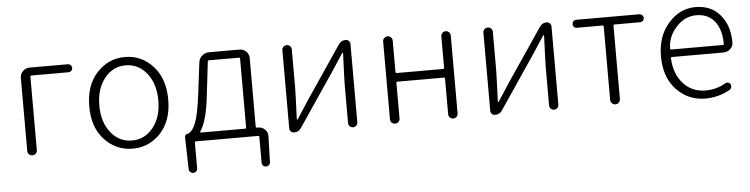

<svg xmlns="http://www.w3.org/2000/svg" viewBox="-45 -762 4563 1168"><g transform="rotate(-5 2236.0 -178.0)"><path d="M99.6 -29.3V-475.6Q99.6 -499 116.7 -516.1Q133.8 -533.2 157.2 -533.2H391.6Q401.4 -533.2 408.7 -525.9Q416 -518.6 416 -508.3Q416 -498 408.7 -491.2Q401.4 -484.4 391.6 -484.4H165Q158.2 -484.4 158.2 -476.6V-29.3Q158.2 -16.6 149.4 -8.3Q140.6 0 128.9 0Q117.2 0 108.4 -8.3Q99.6 -16.6 99.6 -29.3Z M499 -265.6Q499 -394.5 569.3 -470.7Q639.6 -546.9 740.7 -546.9Q841.8 -546.9 911.6 -470.7Q981.4 -394.5 981.4 -265.6Q981.4 -137.7 911.6 -62.5Q841.8 12.7 740.7 12.7Q639.6 12.7 569.3 -62.5Q499 -137.7 499 -265.6ZM611.3 -101.1Q662.1 -37.1 740.7 -37.1Q819.3 -37.1 870.1 -101.1Q920.9 -165 920.9 -266.1Q920.9 -367.2 870.1 -431.6Q819.3 -496.1 740.7 -496.1Q662.1 -496.1 611.3 -431.6Q560.5 -367.2 560.5 -266.1Q560.5 -165 611.3 -101.1Z M1249 -482.4Q1242.2 -482.4 1241.2 -474.6L1217.8 -275.4Q1201.2 -116.2 1158.2 -54.7Q1157.2 -52.7 1158.2 -50.8Q1159.2 -48.8 1161.1 -48.8H1430.7Q1438.5 -48.8 1438.5 -55.7V-474.6Q1438.5 -482.4 1430.7 -482.4ZM1497.1 -55.7Q1497.1 -48.8 1504.9 -48.8H1512.7Q1536.1 -48.8 1553.2 -31.7Q1570.3 -14.6 1569.3 8.8L1564.5 167Q1564.5 176.8 1557.1 184.1Q1549.8 191.4 1539.1 191.4Q1528.3 191.4 1521 184.1Q1513.7 176.8 1513.7 167V8.8Q1513.7 2 1506.8 2H1127Q1120.1 2 1120.1 8.8V166Q1120.1 176.8 1112.8 184.1Q1105.5 191.4 1094.7 191.4Q1084 191.4 1076.2 184.1Q1068.4 176.8 1068.4 166L1063.5 -13.7V-29.3Q1063.5 -37.1 1068.8 -43Q1074.2 -48.8 1083 -48.8Q1085 -48.8 1086.9 -49.8Q1113.3 -63.5 1131.8 -112.3Q1150.4 -161.1 1166 -284.2L1189.5 -474.6Q1192.4 -499 1210.9 -515.1Q1229.5 -531.2 1253.9 -531.2H1439.5Q1462.9 -531.2 1480 -514.6Q1497.1 -498 1497.1 -473.6Z M1727.5 0Q1715.8 0 1707.5 -7.8Q1699.2 -15.6 1699.2 -27.3V-504.9Q1699.2 -516.6 1707.5 -524.9Q1715.8 -533.2 1728 -533.2Q1740.2 -533.2 1748.5 -524.9Q1756.8 -516.6 1756.8 -504.9V-276.4Q1756.8 -240.2 1750 -78.1Q1750 -76.2 1752.4 -76.2Q1754.9 -76.2 1755.9 -78.1Q1766.6 -94.7 1793 -135.3Q1819.3 -175.8 1830.1 -192.4L2044.9 -509.8Q2060.5 -533.2 2087.9 -533.2Q2099.6 -533.2 2107.4 -524.9Q2115.2 -516.6 2115.2 -505.9V-28.3Q2115.2 -16.6 2106.9 -8.3Q2098.6 0 2086.9 0Q2075.2 0 2066.9 -8.3Q2058.6 -16.6 2058.6 -28.3V-255.9Q2058.6 -293 2065.4 -454.1Q2065.4 -457 2063 -457Q2060.5 -457 2059.6 -455.1Q2043.9 -431.6 1985.4 -341.8L1769.5 -22.5Q1754.9 0 1727.5 0Z M2314.5 -29.3V-503.9Q2314.5 -515.6 2323.2 -524.4Q2332 -533.2 2343.8 -533.2Q2355.5 -533.2 2364.3 -524.4Q2373 -515.6 2373 -503.9V-313.5Q2373 -305.7 2379.9 -305.7H2662.1Q2669.9 -305.7 2669.9 -313.5V-503.9Q2669.9 -515.6 2678.2 -524.4Q2686.5 -533.2 2698.7 -533.2Q2710.9 -533.2 2719.2 -524.4Q2727.5 -515.6 2727.5 -503.9V-29.3Q2727.5 -16.6 2719.2 -8.3Q2710.9 0 2698.7 0Q2686.5 0 2678.2 -8.3Q2669.9 -16.6 2669.9 -29.3V-246.1Q2669.9 -252.9 2662.1 -252.9H2379.9Q2373 -252.9 2373 -246.1V-29.3Q2373 -16.6 2364.3 -8.3Q2355.5 0 2343.8 0Q2332 0 2323.2 -8.3Q2314.5 -16.6 2314.5 -29.3Z M2955.1 0Q2943.4 0 2935.1 -7.8Q2926.8 -15.6 2926.8 -27.3V-504.9Q2926.8 -516.6 2935.1 -524.9Q2943.4 -533.2 2955.6 -533.2Q2967.8 -533.2 2976.1 -524.9Q2984.4 -516.6 2984.4 -504.9V-276.4Q2984.4 -240.2 2977.5 -78.1Q2977.5 -76.2 2980 -76.2Q2982.4 -76.2 2983.4 -78.1Q2994.1 -94.7 3020.5 -135.3Q3046.9 -175.8 3057.6 -192.4L3272.5 -509.8Q3288.1 -533.2 3315.4 -533.2Q3327.1 -533.2 3335 -524.9Q3342.8 -516.6 3342.8 -505.9V-28.3Q3342.8 -16.6 3334.5 -8.3Q3326.2 0 3314.5 0Q3302.7 0 3294.4 -8.3Q3286.1 -16.6 3286.1 -28.3V-255.9Q3286.1 -293 3293 -454.1Q3293 -457 3290.5 -457Q3288.1 -457 3287.1 -455.1Q3271.5 -431.6 3212.9 -341.8L2997.1 -22.5Q2982.4 0 2955.1 0Z M3659.2 -29.3V-476.6Q3659.2 -484.4 3652.3 -484.4H3496.1Q3485.4 -484.4 3478.5 -491.2Q3471.7 -498 3471.7 -508.3Q3471.7 -518.6 3478.5 -525.9Q3485.4 -533.2 3496.1 -533.2H3881.8Q3891.6 -533.2 3898.9 -525.9Q3906.2 -518.6 3906.2 -508.3Q3906.2 -498 3898.9 -491.2Q3891.6 -484.4 3881.8 -484.4H3725.6Q3718.8 -484.4 3718.8 -476.6V-29.3Q3718.8 -17.6 3710 -8.8Q3701.2 0 3689 0Q3676.8 0 3668 -8.8Q3659.2 -17.6 3659.2 -29.3Z M4238.3 12.7Q4132.8 12.7 4061.5 -63Q3990.2 -138.7 3990.2 -265.6Q3990.2 -390.6 4060.1 -468.8Q4129.9 -546.9 4224.6 -546.9Q4318.4 -546.9 4372.1 -485.4Q4430.7 -419.9 4430.7 -312.5Q4430.7 -290 4413.1 -273.4Q4395.5 -256.8 4370.1 -256.8H4056.6Q4049.8 -256.8 4049.8 -250Q4053.7 -154.3 4106.9 -95.2Q4160.2 -36.1 4244.1 -36.1Q4309.6 -36.1 4366.2 -69.3Q4374 -74.2 4383.8 -71.8Q4393.6 -69.3 4397.5 -60.5Q4402.3 -51.8 4399.4 -41.5Q4396.5 -31.2 4387.7 -26.4Q4317.4 12.7 4238.3 12.7ZM4049.8 -308.6Q4049.8 -302.7 4056.6 -302.7H4370.1Q4377.9 -302.7 4377.9 -309.6Q4377.9 -310.5 4377.9 -310.5Q4376 -401.4 4335.9 -449.2Q4295.9 -497.1 4225.6 -497.1Q4159.2 -497.1 4109.4 -446.3Q4049.8 -385.7 4049.8 -308.6Z"/></g></svg>

Font: irohamaru Light
Style: Regular
Weight: 200
Designer: [Source Han Sans]
Ryoko NISHIZUKA  (kana & ideographs); Paul D. Hunt (Latin, Greek & Cyrillic); Wenlong ZHANG  (bopomofo
Version: Version 1.01